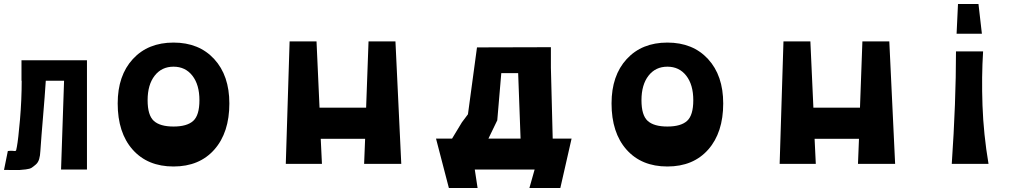

<svg xmlns="http://www.w3.org/2000/svg" viewBox="-23 -816 5094 956"><path d="M84 -516H410V28H281L296 -414H205Q200 -336 191.5 -237Q183 -138 178 -64Q177 -41 172 -24Q167 -7 155.5 3Q144 13 135 19Q126 25 105.5 27.5Q85 30 74 30.5Q63 31 36 30.5Q9 30 -3 30L16 -64Q31 -66 39 -65Q47 -64 51.5 -64Q56 -64 57.5 -68Q59 -72 61 -85Q68 -122 76.5 -220Q85 -318 85 -414H84Z M563 -301Q563 -440 638.5 -522Q714 -604 841 -604Q968 -604 1043.5 -522Q1119 -440 1119 -301Q1119 -156 1044.5 -71.5Q970 13 841 13Q712 13 637.5 -71Q563 -155 563 -301ZM970 -317Q970 -394 935 -439Q900 -484 841 -484Q782 -484 747 -439Q712 -394 712 -317Q712 -242 743 -214Q774 -186 841 -186Q908 -186 939 -214Q970 -242 970 -317Z M1975 0H1790L1795 -125H1574L1580 0H1400L1419 -610H1553L1568 -280H1800L1812 -610H1946Z M2720 -479 2729 -126H2823L2767 120H2613L2639 28H2341L2355 120H2212L2148 -126H2228L2277 -207L2307 -247L2352 -580L2720 -581ZM2409 -126H2569L2557 -452H2473L2453 -217Z M3022 -301Q3022 -440 3097.5 -522Q3173 -604 3300 -604Q3427 -604 3502.5 -522Q3578 -440 3578 -301Q3578 -156 3503.5 -71.5Q3429 13 3300 13Q3171 13 3096.5 -71Q3022 -155 3022 -301ZM3429 -317Q3429 -394 3394 -439Q3359 -484 3300 -484Q3241 -484 3206 -439Q3171 -394 3171 -317Q3171 -242 3202 -214Q3233 -186 3300 -186Q3367 -186 3398 -214Q3429 -242 3429 -317Z M4434 0H4249L4254 -125H4033L4039 0H3859L3878 -610H4012L4027 -280H4259L4271 -610H4405Z M4740 -648 4747 -796H4849L4866 -648ZM4716 0Q4737 -308 4737 -560H4872Q4864 -435 4869 -291.5Q4874 -148 4899 0Z"/></svg>

Font: OpenDyslexic
Style: Bold
Weight: 800
Designer: Abbie Gonzalez
Version: Version 0.920;hotconv 1.0.109;makeotfexe 2.5.65596